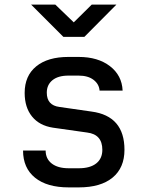

<svg xmlns="http://www.w3.org/2000/svg" viewBox="-20 -805 640 833"><path d="M278 8Q184 8 132 -34Q80 -76 80 -152H178Q178 -116 204.5 -95.5Q231 -75 278 -75H322Q371 -75 397.5 -96Q424 -117 424 -155Q424 -222 358 -230L210 -251Q151 -260 119 -299.5Q87 -339 87 -402Q87 -476 137 -517Q187 -558 277 -558H321Q405 -558 457 -518Q509 -478 512 -412H412Q410 -440 386 -458.5Q362 -477 321 -477H277Q232 -477 207.5 -457Q183 -437 183 -403Q183 -348 238 -341L377 -321Q520 -302 520 -155Q520 -77 468.5 -34.5Q417 8 322 8ZM255 -645 115 -785H220L300 -708L378 -785H485L346 -645Z"/></svg>

Font: JetBrains Mono NL Medium
Style: Regular
Weight: 500
Monospace: yes
Designer: Philipp Nurullin, Konstantin Bulenkov
Foundry: JetBrains
Version: Version 2.305; ttfautohint (v1.8.4.7-5d5b)